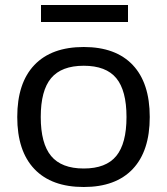

<svg xmlns="http://www.w3.org/2000/svg" viewBox="-20 -738 669 768"><path d="M144 -718H492V-650H144ZM315 10Q186 10 117.5 -62Q49 -134 49 -270Q49 -406 117.5 -478Q186 -550 315 -550Q443 -550 511 -478Q579 -406 579 -270Q579 -134 511 -62Q443 10 315 10ZM315 -64Q404 -64 445 -114Q486 -164 486 -270Q486 -376 445 -425.5Q404 -475 315 -475Q226 -475 184.5 -425.5Q143 -376 143 -270Q143 -164 184.5 -114Q226 -64 315 -64Z"/></svg>

Font: Encode Sans Wide
Style: Regular
Weight: 400
Designer: Pablo Impallari, Andres Torresi
Foundry: Pablo Impallari, Andres Torresi
Version: Version 1.000; ttfautohint (v1.00) -l 8 -r 50 -G 200 -x 14 -